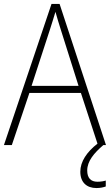

<svg xmlns="http://www.w3.org/2000/svg" viewBox="-20 -735 557 973"><path d="M422 129C422 82 456 41 504 0H517L282 -715H241L0 0H40L129 -264H390L474 -7C420 35 387 84 387 135C387 189 419 218 469 218C489 218 505 214 516 210V180C507 183 491 186 474 186C440 186 422 167 422 129ZM288 -585 378 -300H140L233 -585C242 -614 252 -644 261 -675C270 -642 280 -611 288 -585Z"/></svg>

Font: Noto Sans SemiCondensed ExtraLight
Style: Regular
Weight: 200
Width: 4
Designer: Monotype Design Team
Foundry: Monotype Imaging Inc.
Version: Version 2.013